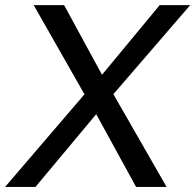

<svg xmlns="http://www.w3.org/2000/svg" viewBox="-39 -739 772 759"><path d="M101.1 0 341.3 -287.6 499 0H619.6L409.2 -366.7L712.9 -718.8H592.3L364.3 -443.4L214.4 -718.8H94.2L294.9 -366.2L-19 0Z"/></svg>

Font: Winston
Style: Italic
Weight: 400
Italic angle: -8.13011°
Designer: Vernon Adams, Kim Jin-seong, David Berlow, Cristiano Sobral
Foundry: The Winston Project Authors
Version: Version 3.004